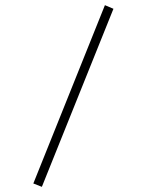

<svg xmlns="http://www.w3.org/2000/svg" viewBox="-20 -722 570 743"><path d="M109 -12 142 1 419 -688 386 -702Z"/></svg>

Font: TitilliumText22L
Style: 1 wt
Weight: 100
Designer: Campivisivi
Foundry: Campivisivi
Version: 1.000